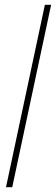

<svg xmlns="http://www.w3.org/2000/svg" viewBox="-20 -780 233 800"><path d="M5 0 167 -760H193L31 0Z"/></svg>

Font: Noto Sans Display Condensed Thin
Style: Italic
Weight: 250
Width: 3
Italic angle: -12°
Designer: Monotype Design Team
Foundry: Monotype Imaging Inc.
Version: Version 1.900